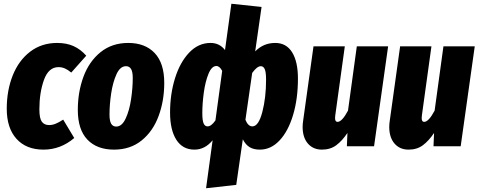

<svg xmlns="http://www.w3.org/2000/svg" viewBox="-20 -780 2552 1024"><path d="M440 -483 360 -393Q342 -408 326 -415Q310 -422 292 -422Q239 -422 214.5 -354Q190 -286 190 -197Q190 -149 203 -131Q216 -113 242 -113Q259 -113 276.5 -120Q294 -127 317 -142L376 -44Q303 18 212 18Q120 18 68 -39.5Q16 -97 16 -200Q16 -298 48 -378Q80 -458 141 -504.5Q202 -551 285 -551Q335 -551 372.5 -534Q410 -517 440 -483Z M395 -194Q395 -289 425 -370.5Q455 -452 516 -501.5Q577 -551 664 -551Q754 -551 805 -497Q856 -443 856 -338Q856 -243 826 -161.5Q796 -80 735.5 -31Q675 18 588 18Q497 18 446 -35.5Q395 -89 395 -194ZM688 -364Q688 -397 679 -412Q670 -427 652 -427Q621 -427 601.5 -384.5Q582 -342 573 -282.5Q564 -223 564 -169Q564 -135 573 -120Q582 -105 600 -105Q630 -105 650 -147.5Q670 -190 679 -250.5Q688 -311 688 -364Z M1114 -32Q1073 18 1017 18Q954 18 920.5 -34.5Q887 -87 887 -180Q887 -278 913.5 -363Q940 -448 989 -499.5Q1038 -551 1103 -551Q1151 -551 1180 -513L1214 -760L1375 -743L1341 -506Q1385 -551 1448 -551Q1507 -551 1538 -501Q1569 -451 1569 -361Q1569 -253 1543 -166.5Q1517 -80 1471 -31Q1425 18 1366 18Q1333 18 1311.5 5Q1290 -8 1275 -37L1240 206L1079 224ZM1129 -138 1165 -402Q1151 -428 1134 -428Q1109 -428 1092 -386.5Q1075 -345 1067 -286.5Q1059 -228 1059 -177Q1059 -137 1066 -121.5Q1073 -106 1087 -106Q1107 -106 1129 -138ZM1399 -355Q1399 -395 1392 -411Q1385 -427 1371 -427Q1351 -427 1325 -391L1289 -141Q1303 -106 1326 -106Q1359 -106 1379 -182.5Q1399 -259 1399 -355Z M1594 -103Q1594 -120 1597 -138L1652 -533H1819L1768 -164Q1767 -159 1767 -150Q1767 -130 1780 -130Q1804 -130 1836 -190L1883 -533H2050L1975 0H1830L1833 -71Q1805 -29 1773.5 -5.5Q1742 18 1697 18Q1650 18 1622 -14.5Q1594 -47 1594 -103Z M2056 -103Q2056 -120 2059 -138L2114 -533H2281L2230 -164Q2229 -159 2229 -150Q2229 -130 2242 -130Q2266 -130 2298 -190L2345 -533H2512L2437 0H2292L2295 -71Q2267 -29 2235.5 -5.5Q2204 18 2159 18Q2112 18 2084 -14.5Q2056 -47 2056 -103Z"/></svg>

Font: Fira Sans Extra Condensed ExtraBold
Style: Italic
Weight: 800
Width: 3
Italic angle: -8°
Designer: Carrois Corporate & Edenspiekermann AG
Foundry: Carrois Corporate GbR & Edenspiekermann AG
Version: Version 4.203